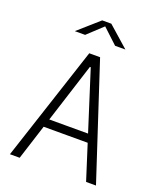

<svg xmlns="http://www.w3.org/2000/svg" viewBox="-168 -1045 956 1149"><g transform="rotate(20 310.0 -471.0)"><path d="M521 0 312.5 -654.5H307L98 0H36L275.5 -730H344.5L584 0ZM143 -276H474.5V-223.5H143ZM281 -941.5H339L471 -825H405.5L296 -927H324L214.5 -825H149Z"/></g></svg>

Font: Monaspace Neon Var
Style: Regular
Weight: 400
Designer: Riley Cran and the Lettermatic Team
Version: Version 1.000 (Monaspace Neon Var)